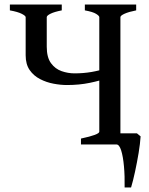

<svg xmlns="http://www.w3.org/2000/svg" viewBox="-20 -635 657 844"><path d="M251.5 -615.2V-589.4Q218.8 -583 202.1 -574.7Q185.5 -566.4 185.5 -559.6V-429.7Q185.5 -382.8 204.1 -357.4Q222.7 -332 250.7 -322.3Q278.8 -312.5 307.6 -312.5Q346.7 -312.5 382.3 -318.6Q418 -324.7 457 -337.4V-293.5Q420.9 -280.3 374.5 -270.8Q328.1 -261.2 273.9 -261.2Q246.6 -261.2 215.3 -267.1Q184.1 -272.9 156 -287.4Q127.9 -301.8 110.4 -327.1Q92.8 -352.5 92.8 -392.1V-559.6Q92.8 -565.4 75.7 -574.2Q58.6 -583 23.4 -589.4V-615.2ZM578.6 -615.2V-589.4Q545.9 -583 527.6 -574.7Q509.3 -566.4 509.3 -559.6V-41.5Q509.3 -30.8 578.6 -25.9V0H335.9V-25.9Q416.5 -43 416.5 -56.2V-559.6Q416.5 -565.4 402.3 -574.2Q388.2 -583 353 -589.4V-615.2ZM582 -48.8 598.1 -35.6Q596.2 -4.4 589.4 37.1Q582.5 78.6 573.7 119.4Q564.9 160.2 556.2 189H527.8Q528.8 139.2 524.9 95.9Q521 52.7 512.7 26.4Q504.4 0 491.7 0L509.3 -48.8Z"/></svg>

Font: Gentium Book Plus
Style: Regular
Weight: 400
Designer: Victor Gaultney, Annie Olsen, Iska Routamaa, Becca Hirsbrunner
Foundry: SIL International
Version: Version 6.101